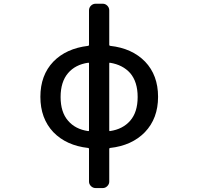

<svg xmlns="http://www.w3.org/2000/svg" viewBox="-20 -793 1040 1010"><path d="M448.2 -459Q448.2 -463.9 443.4 -462.9Q376 -453.1 337.9 -408.2Q298.8 -362.3 298.8 -282.7Q298.8 -203.1 337.9 -158.2Q376 -113.3 443.4 -103.5Q448.2 -102.5 448.2 -107.4ZM554.7 -107.4Q554.7 -102.5 558.6 -103.5Q626 -113.3 665 -158.2Q704.1 -203.1 704.1 -282.7Q704.1 -362.3 665 -408.2Q626 -452.1 558.6 -462.9Q554.7 -463.9 554.7 -459ZM554.7 -556.6Q554.7 -552.7 559.6 -551.8Q674.8 -539.1 743.2 -468.8Q811.5 -397.5 811.5 -283.7Q811.5 -169.9 742.2 -97.7Q673.8 -27.3 558.6 -14.6Q554.7 -13.7 554.7 -9.8V162.1Q554.7 175.8 544.4 186Q534.2 196.3 520.5 196.3H483.4Q468.8 196.3 458.5 186Q448.2 175.8 448.2 162.1V-9.8Q448.2 -13.7 444.3 -14.6Q329.1 -27.3 260.7 -97.7Q192.4 -169.9 192.4 -283.7Q192.4 -397.5 260.7 -468.8Q328.1 -538.1 443.4 -551.8Q448.2 -552.7 448.2 -556.6V-738.3Q448.2 -752.9 458.5 -763.2Q468.8 -773.4 483.4 -773.4H520.5Q534.2 -773.4 544.4 -763.2Q554.7 -752.9 554.7 -738.3Z"/></svg>

Font: Gen Jyuu Gothic L Monospace Medium
Style: Regular
Weight: 500
Designer: [Source Han Sans]
Ryoko NISHIZUKA  (kana & ideographs); Paul D. Hunt (Latin, Greek & Cyrillic); Wenlong ZHANG  (bopomofo
Version: Version 1.002.20150607